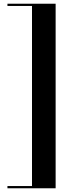

<svg xmlns="http://www.w3.org/2000/svg" viewBox="-20 -812 434 1032"><path d="M20 200V188H152V-780H20V-792H279V200Z"/></svg>

Font: Nyght Serif Medium
Style: Regular
Weight: 500
Designer: Maksym Kobuzan
Version: Version 0.410